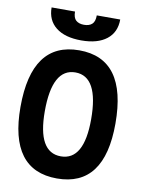

<svg xmlns="http://www.w3.org/2000/svg" viewBox="-98 -975 783 1052"><g transform="rotate(10 293.0 -449.0)"><path d="M293 9.8Q28.8 9.8 28.8 -341.8Q28.8 -703.1 293 -703.1Q557.1 -703.1 557.1 -341.8Q557.1 9.8 293 9.8ZM293 -113.3Q421.9 -113.3 421.9 -341.8Q421.9 -580.1 293 -580.1Q164.1 -580.1 164.1 -341.8Q164.1 -113.3 293 -113.3ZM293 -758.3Q202.1 -758.3 152.1 -797.6Q102.1 -836.9 102.1 -908.2H232.4Q232.4 -873.5 248.5 -859.4Q264.6 -845.2 293 -845.2Q321.8 -845.2 337.6 -859.4Q353.5 -873.5 353.5 -908.2H483.9Q483.9 -836.9 433.8 -797.6Q383.8 -758.3 293 -758.3Z"/></g></svg>

Font: Cascadia Code NF
Style: Bold
Weight: 700
Monospace: yes
Designer: Aaron Bell
Foundry: Saja Typeworks
Version: Version 2404.023; ttfautohint (v1.8.4)